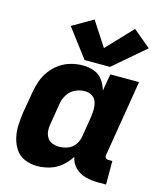

<svg xmlns="http://www.w3.org/2000/svg" viewBox="-117 -868 810 961"><g transform="rotate(15 288.0 -387.0)"><path d="M166 8Q198 8 230.5 -1.5Q263 -11 290 -33.5Q317 -56 335 -85Q340 -54 363 -31Q386 -8 417.5 0Q449 8 483 8H524V-114H503Q498 -114 493 -116.5Q488 -119 486.5 -124Q485 -129 486 -135L551 -530H402L387 -442Q379 -470 362.5 -493.5Q346 -517 318 -527.5Q290 -538 259 -538Q229 -538 198.5 -530Q168 -522 141 -503.5Q114 -485 94.5 -459Q75 -433 64.5 -403.5Q54 -374 49 -344L30 -234Q25 -200 23.5 -166.5Q22 -133 29.5 -101Q37 -69 54.5 -43Q72 -17 102 -4.5Q132 8 166 8ZM248 -114Q229 -114 212 -120.5Q195 -127 185.5 -142.5Q176 -158 174.5 -176.5Q173 -195 177 -214L195 -324Q199 -348 213.5 -371Q228 -394 252.5 -405Q277 -416 302 -416Q322 -416 338.5 -406Q355 -396 361 -378Q367 -360 367 -340Q367 -320 364 -300L346 -190Q342 -168 328 -149Q314 -130 292 -122Q270 -114 248 -114ZM259 -566H391L554 -706L463 -782L337 -649L255 -775L148 -713Z"/></g></svg>

Font: Iosevka Sparkle Heavy
Style: Italic
Weight: 900
Italic angle: -9°
Designer: Belleve Invis
Foundry: Belleve Invis
Version: Version 4.5.0; ttfautohint (v1.8.3)